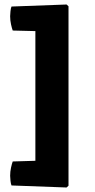

<svg xmlns="http://www.w3.org/2000/svg" viewBox="-20 -702 422 852"><path d="M275.5 130 31 121Q28 113.5 26.5 100Q25 86.5 25 78Q25 59.5 29 41.5Q33 23.5 36.5 14.5L137 11.5V-564L36.5 -566.5Q33 -575.5 29 -593.5Q25 -611.5 25 -630Q25 -638.5 26.5 -652.2Q28 -666 31 -673L275.5 -682L284 -674V122Z"/></svg>

Font: Signika SC
Style: Bold
Weight: 700
Designer: Anna Giedryś
Foundry: Anna Giedryś
Version: Version 2.000; ttfautohint (v1.8.3) -l 8 -r 50 -G 200 -x 9 -